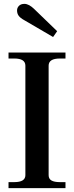

<svg xmlns="http://www.w3.org/2000/svg" viewBox="-20 -971 383 991"><path d="M105 -867Q85 -878 76.5 -889.5Q68 -901 68 -917Q68 -931 78 -941Q88 -951 106 -951Q130 -951 158 -923L275 -810L254 -780ZM24 -31H54Q111 -31 111 -67V-632Q111 -669 54 -669H24V-700H318V-669H289Q231 -669 231 -632V-67Q231 -48 245.5 -39.5Q260 -31 289 -31H318V0H24Z"/></svg>

Font: Taviraj Medium
Style: Regular
Weight: 500
Designer: Katatrad Team
Foundry: CadsonDemak
Version: Version 1.001